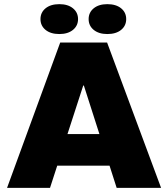

<svg xmlns="http://www.w3.org/2000/svg" viewBox="-20 -905 810 925"><path d="M14 0 270 -700H496L756 0H542L384 -493H381L221 0ZM228 -107V-259H538V-107ZM266 -741Q224 -741 199.5 -761Q175 -781 175 -813Q175 -845 199.5 -865Q224 -885 266 -885Q307 -885 331.5 -865Q356 -845 356 -813Q356 -781 331.5 -761Q307 -741 266 -741ZM497 -741Q456 -741 431.5 -761Q407 -781 407 -813Q407 -845 431.5 -865Q456 -885 497 -885Q539 -885 563.5 -865Q588 -845 588 -813Q588 -781 563.5 -761Q539 -741 497 -741Z"/></svg>

Font: REM Medium ExtraBold
Style: Regular
Weight: 800
Version: Version 1.005;gftools[0.9.28]